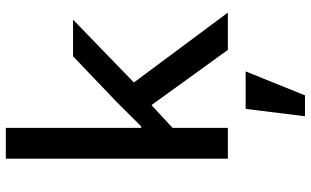

<svg xmlns="http://www.w3.org/2000/svg" viewBox="-218 -562 1037 640"><g transform="rotate(-90 300.0 -241.5)"><path d="M91.6 0H194.2V-184.3L270.2 -254.6L454.2 0H578.5L345.5 -313.2L555 -516H432.9L282.3 -372.2L199.2 -288.7H194.2V-740.1H91.6ZM233 257.1H302.6L382.5 59.3H257.5Z"/></g></svg>

Font: Margiela Mono Medium
Style: Regular
Weight: 500
Designer: Mike Abbink, Paul van der Laan, Pieter van Rosmalen
Foundry: Bold Monday
Version: Version 2.003 2021